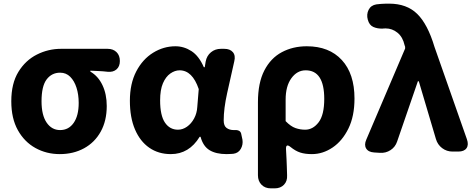

<svg xmlns="http://www.w3.org/2000/svg" viewBox="-20 -832 2611 1054"><path d="M308 14Q235 14 174.5 -19.5Q114 -53 78 -117.5Q42 -182 42 -276Q42 -374 81 -437.5Q120 -501 182.5 -532.5Q245 -564 315 -564H571Q601 -564 619.5 -546Q638 -528 638 -497Q638 -467 619.5 -451Q601 -435 571 -438Q556 -440 546 -440.5Q536 -441 521 -442Q506 -443 476 -444V-439Q519 -414 542.5 -364.5Q566 -315 566 -250Q566 -169 533 -109.5Q500 -50 441.5 -18Q383 14 308 14ZM310 -118Q357 -118 384.5 -157.5Q412 -197 412 -267Q412 -313 400 -350.5Q388 -388 365.5 -410.5Q343 -433 310 -433Q264 -433 236 -396Q208 -359 208 -276Q208 -200 236 -159Q264 -118 310 -118Z M918 14Q850 14 799.5 -21Q749 -56 721 -121.5Q693 -187 693 -279Q693 -373 728 -440Q763 -507 820.5 -542.5Q878 -578 943 -578Q990 -578 1031 -551.5Q1072 -525 1099 -463H1104L1109 -494Q1115 -526 1138 -545Q1161 -564 1193 -564H1211Q1243 -564 1258.5 -545.5Q1274 -527 1266 -495Q1246 -406 1227 -321Q1208 -236 1208 -171Q1208 -141 1224 -129.5Q1240 -118 1263 -118Q1267 -118 1267.5 -118Q1268 -118 1269 -118Q1283 -119 1293 -113.5Q1303 -108 1305 -93L1311 -65Q1315 -38 1302 -15Q1289 8 1262 12Q1259 12 1249.5 13Q1240 14 1224 14Q1166 14 1130.5 -7.5Q1095 -29 1081 -81H1076Q1018 14 918 14ZM957 -120Q983 -120 1006.5 -136.5Q1030 -153 1045.5 -181.5Q1061 -210 1063 -245L1071 -343Q1036 -446 966 -446Q940 -446 915 -428.5Q890 -411 874.5 -375Q859 -339 859 -281Q859 -198 885.5 -159Q912 -120 957 -120Z M1467 202Q1435 202 1415.5 182Q1396 162 1396 130V-271Q1396 -377 1431 -445Q1466 -513 1527 -545.5Q1588 -578 1664 -578Q1787 -578 1856.5 -502.5Q1926 -427 1926 -291Q1926 -194 1892.5 -126Q1859 -58 1805.5 -22Q1752 14 1692 14Q1655 14 1628.5 5.5Q1602 -3 1575 -25Q1549 -46 1550 -14Q1552 23 1553 43.5Q1554 64 1554.5 82Q1555 100 1556 130Q1558 162 1539 182Q1520 202 1488 202ZM1655 -120Q1698 -120 1729 -160.5Q1760 -201 1760 -289Q1760 -446 1658 -446Q1611 -446 1579.5 -402.5Q1548 -359 1548 -285V-167Q1576 -138 1602 -129Q1628 -120 1655 -120Z M2160 -55Q2150 -25 2124 -8Q2098 9 2066 7L2034 5Q2002 3 1990 -17Q1978 -37 1991 -66L2202 -561Q2204 -563 2204 -567.5Q2204 -572 2204 -575L2201 -584Q2191 -629 2162 -652.5Q2133 -676 2097 -676Q2084 -676 2082 -675Q2052 -674 2029.5 -684Q2007 -694 1999 -724Q1991 -753 2003.5 -778Q2016 -803 2046 -808Q2050 -809 2070 -810.5Q2090 -812 2116 -812Q2213 -812 2270.5 -755.5Q2328 -699 2365 -575L2543 -68Q2554 -37 2541 -18.5Q2528 0 2496 0H2464Q2432 0 2407 -19Q2382 -38 2373 -69L2279 -386H2274Z"/></svg>

Font: Chiron GoRound TC EB
Style: Regular
Weight: 700
Designer: Ryoko NISHIZUKA 西塚涼子 (kana, bopomofo & ideographs); Paul D. Hunt (Latin, Greek & Cyrillic); Sandoll Communications 산돌커뮤니
Foundry: Adobe
Version: Version 1.000;hotconv 1.1.1;makeotfexe 2.6.0